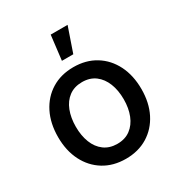

<svg xmlns="http://www.w3.org/2000/svg" viewBox="-178 -865 934 999"><g transform="rotate(-30 289.5 -366.0)"><path d="M289.6 11.7Q214.4 11.7 158 -22.9Q101.6 -57.6 70.3 -119.4Q39.1 -181.2 39.1 -262.7Q39.1 -344.7 70.3 -407Q101.6 -469.2 158 -503.9Q214.4 -538.6 289.6 -538.6Q364.7 -538.6 421.1 -503.9Q477.5 -469.2 508.8 -407Q540 -344.7 540 -262.7Q540 -181.2 508.8 -119.4Q477.5 -57.6 421.1 -22.9Q364.7 11.7 289.6 11.7ZM289.6 -78.1Q336.4 -78.1 368.4 -102.1Q400.4 -126 417 -167.7Q433.6 -209.5 433.6 -262.7Q433.6 -316.9 417 -358.6Q400.4 -400.4 368.4 -424.6Q336.4 -448.7 289.6 -448.7Q243.2 -448.7 210.9 -424.8Q178.7 -400.9 162.4 -358.9Q146 -316.9 146 -262.7Q146 -209.5 162.4 -167.7Q178.7 -126 210.9 -102.1Q243.2 -78.1 289.6 -78.1ZM254.9 -596.7 272.5 -744.1H374L323.2 -596.7Z"/></g></svg>

Font: Inter 24pt Medium
Style: Regular
Weight: 500
Designer: Rasmus Andersson
Foundry: rsms
Version: Version 4.001;git-66647c0bb